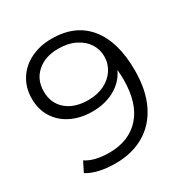

<svg xmlns="http://www.w3.org/2000/svg" viewBox="-165 -838 938 976"><g transform="rotate(-30 304.5 -350.0)"><path d="M557 -356Q557 -239 517 -158Q477 -77 405 -35.5Q333 6 237 6Q133 6 71 -32L100 -90Q150 -57 236 -57Q352 -57 418 -130.5Q484 -204 484 -344Q484 -370 481 -401Q455 -344 398 -312.5Q341 -281 267 -281Q198 -281 144.5 -307Q91 -333 61 -380.5Q31 -428 31 -491Q31 -555 62 -604Q93 -653 147.5 -679.5Q202 -706 270 -706Q409 -706 483 -614.5Q557 -523 557 -356ZM458 -495Q458 -535 436.5 -569Q415 -603 373 -624Q331 -645 273 -645Q197 -645 149.5 -603.5Q102 -562 102 -493Q102 -424 149.5 -383Q197 -342 278 -342Q331 -342 371.5 -362Q412 -382 435 -417Q458 -452 458 -495Z"/></g></svg>

Font: Montserrat-Regular
Style: Regular
Weight: 400
Version: Version 7.200